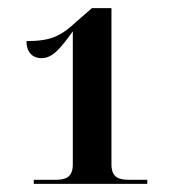

<svg xmlns="http://www.w3.org/2000/svg" viewBox="-20 -839 440 472"><path d="M63 -387H342V-397H299C274 -397 254 -401 254 -435V-819H206L168 -786C129 -749 103 -738 45 -738C45 -712 59 -696 82 -696C109 -696 128 -719 159 -762V-435C159 -401 139 -397 115 -397H63Z"/></svg>

Font: Noto Serif Display SemiBold
Style: Regular
Weight: 600
Designer: Monotype Design Team
Foundry: Monotype Imaging Inc.
Version: Version 2.009